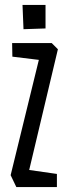

<svg xmlns="http://www.w3.org/2000/svg" viewBox="-20 -756 277 776"><path d="M23 -48 137 -514 30 -527 29 -582H189L214 -557L98 -69L210 -53V0H46ZM71 -736H164V-641L75 -638Z"/></svg>

Font: Bahianita
Style: Regular
Weight: 400
Designer: Pablo Cosgaya & Dani Raskovsky
Foundry: Pablo Cosgaya & Dani Raskovsky
Version: Version 1.008